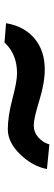

<svg xmlns="http://www.w3.org/2000/svg" viewBox="294 -742 244 873"><g transform="rotate(-90 416.5 -305.0)"><path d="M520 -350Q608 -350 660 -407L748 -400Q734 -317 678.5 -270.5Q623 -224 538 -224Q476 -224 395.5 -249Q315 -274 283.5 -274Q252 -274 228.5 -253Q205 -232 197 -203L85 -214Q97 -279 151.5 -335.5Q206 -392 265.5 -392Q325 -392 404 -371Q483 -350 520 -350Z"/></g></svg>

Font: Boogaloo
Style: Regular
Weight: 400
Designer: John Vargas Beltran
Foundry: John Vargas Beltran
Version: Version 1.002